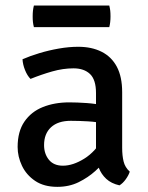

<svg xmlns="http://www.w3.org/2000/svg" viewBox="-20 -676 546 708"><path d="M45 -134Q45 -191 70 -227.5Q95 -264 138 -281.2Q181 -298.5 235.5 -298.5Q264 -298.5 299.8 -296Q335.5 -293.5 365.5 -286V-220Q338.5 -226.5 304.5 -228.5Q270.5 -230.5 241 -230.5Q194 -230.5 168.2 -206.8Q142.5 -183 142.5 -141Q142.5 -109 160.2 -87Q178 -65 212 -65Q249 -65 290.8 -91Q332.5 -117 360.5 -167.5L376 -90.5Q358 -69.5 331.5 -45.5Q305 -21.5 270 -4.2Q235 13 191.5 13Q142 13 109.5 -9Q77 -31 61 -64.8Q45 -98.5 45 -134ZM458.5 -43Q454.5 -30 443.8 -15Q433 0 420.5 7.5Q390 0.5 371.8 -16.5Q353.5 -33.5 344.5 -56.8Q335.5 -80 334 -106.5V-333Q334 -382 312 -403Q290 -424 251 -424Q212.5 -424 172.2 -412.5Q132 -401 92.5 -385Q80.5 -397 72.2 -417.8Q64 -438.5 63 -457.5Q90.5 -469.5 125.2 -480Q160 -490.5 197.2 -497Q234.5 -503.5 268.5 -503.5Q318 -503.5 354.5 -485.2Q391 -467 410.8 -430Q430.5 -393 430.5 -336V-131Q430.5 -102 435.8 -80.5Q441 -59 458.5 -43ZM105 -576Q102.5 -585.5 101.5 -594.5Q100.5 -603.5 100.5 -615Q100.5 -627 101.5 -636.2Q102.5 -645.5 105 -655.5H383Q385.5 -645.5 386.5 -636.8Q387.5 -628 387.5 -615.5Q387.5 -593.5 383 -576Z"/></svg>

Font: Signika Negative
Style: Regular
Weight: 400
Designer: Anna Giedry
Foundry: Anna Giedry
Version: Version 2.001